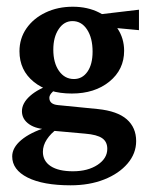

<svg xmlns="http://www.w3.org/2000/svg" viewBox="-20 -370 444 568"><path d="M189 178.2Q107.4 178.2 61.8 155.3Q16.1 132.3 16.1 92.8Q16.1 66.9 42.7 44.4Q69.3 22 117.2 6.8L149.9 10.7Q130.4 24.4 118.7 42.2Q106.9 60.1 106.9 79.1Q106.9 106.4 130.1 121.6Q153.3 136.7 195.8 136.7Q239.7 136.7 268.6 117.7Q297.4 98.6 297.4 70.3Q297.4 49.3 282.2 38.8Q267.1 28.3 231.9 25.4L134.3 16.6L126.5 12.7Q88.4 12.7 66.7 -2.2Q44.9 -17.1 44.9 -41Q44.9 -64.9 69.1 -86.4Q93.3 -107.9 135.3 -121.1L147 -107.9Q126 -92.8 126 -80.6Q126 -61.5 151.4 -59.1L269.5 -47.4Q327.1 -41.5 355 -17.1Q382.8 7.3 382.8 47.4Q382.8 84 357.4 113.8Q332 143.6 288.3 160.9Q244.6 178.2 189 178.2ZM192.4 -93.3Q122.6 -93.3 80.1 -127.7Q37.6 -162.1 37.6 -218.3Q37.6 -256.3 58.3 -286.1Q79.1 -315.9 115 -333Q150.9 -350.1 195.3 -350.1Q239.3 -350.1 273.4 -332.8Q307.6 -315.4 327.4 -286.1Q347.2 -256.8 347.2 -219.7Q347.2 -164.1 303.7 -128.7Q260.3 -93.3 192.4 -93.3ZM198.7 -136.2Q223.6 -136.2 238.8 -158Q253.9 -179.7 253.9 -217.3Q253.9 -257.8 237.5 -282.7Q221.2 -307.6 194.3 -307.6Q169.4 -307.6 153.6 -283.9Q137.7 -260.3 137.7 -223.1Q137.7 -184.1 154.5 -160.2Q171.4 -136.2 198.7 -136.2ZM391.1 -280.8 287.6 -290.5 263.7 -326.2 391.1 -341.3Z"/></svg>

Font: Lateef SemiBold
Style: Regular
Weight: 600
Designer: SIL International
Foundry: SIL International
Version: Version 4.200